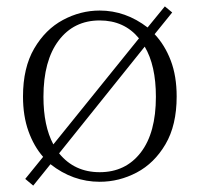

<svg xmlns="http://www.w3.org/2000/svg" viewBox="-20 -555 625 601"><path d="M292 14Q208 14 138 -41L84 26L59 5L115 -64Q86 -97 69 -144.5Q52 -192 52 -253Q52 -343 87 -403Q122 -463 177 -492.5Q232 -522 292 -522Q373 -522 442 -469L496 -535L519 -516L464 -448Q496 -414 514.5 -365.5Q533 -317 533 -253Q533 -163 498 -103.5Q463 -44 408 -15Q353 14 292 14ZM147 -103 415 -435Q369 -491 292 -491Q211 -491 163.5 -428Q116 -365 116 -252Q116 -161 147 -103ZM292 -16Q373 -16 420.5 -77.5Q468 -139 468 -252Q468 -350 433 -409L165 -75Q213 -16 292 -16Z"/></svg>

Font: Minh Nguyen ExtraLight
Style: Regular
Weight: 250
Designer: Ryoko NISHIZUKA 西塚涼子 (kana & ideographs); Frank Grießhammer (Latin, Greek & Cyrillic); Wenlong ZHANG 张文龙 (bopomofo); San
Foundry: Adobe
Version: Version 1.100;July 7, 2023;FontCreator 14.0.0.2814 64-bit